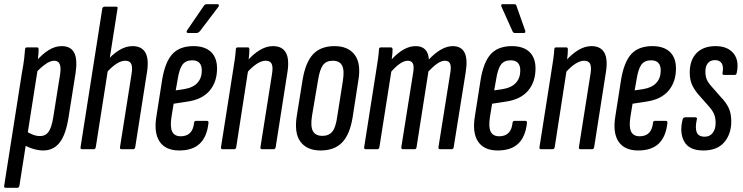

<svg xmlns="http://www.w3.org/2000/svg" viewBox="-34 -715 3559 920"><path d="M173 6Q151 6 125.5 -1.5Q100 -9 79 -22L90 -87Q107 -76 124 -69.5Q141 -63 158 -63Q184 -63 198.5 -83Q213 -103 221 -152L254 -359Q259 -392 252 -408Q245 -424 226 -424Q206 -424 181.5 -406Q157 -388 131 -359L134 -416Q167 -455 198.5 -474.5Q230 -494 261 -494Q305 -494 321.5 -462.5Q338 -431 328 -364L294 -150Q281 -69 251.5 -31.5Q222 6 173 6ZM-6 185Q-16 185 -14 175L71 -366Q79 -409 82 -435.5Q85 -462 86 -478Q86 -488 95 -488H143Q151 -488 151 -478Q151 -458 147.5 -431.5Q144 -405 142 -388L146 -379L59 175Q57 185 49 185Z M360 0Q350 0 352 -10L456 -673Q458 -683 467 -683H522Q526 -683 528.5 -681Q531 -679 529 -673L425 -10Q423 0 415 0ZM549 0Q539 0 541 -10L596 -358Q602 -393 595 -408.5Q588 -424 566 -424Q546 -424 522.5 -408.5Q499 -393 475 -365V-420Q505 -455 537 -474.5Q569 -494 601 -494Q646 -494 663.5 -461.5Q681 -429 669 -361L614 -10Q612 0 604 0Z M825 6Q759 6 730.5 -37Q702 -80 716 -161L743 -333Q757 -418 792 -456Q827 -494 893 -494Q947 -494 976.5 -466.5Q1006 -439 1006 -387Q1006 -322 970 -280Q934 -238 863 -228L798 -218L788 -157Q780 -107 791 -84.5Q802 -62 832 -62Q861 -62 877 -78.5Q893 -95 896 -127Q897 -136 906 -136H957Q966 -136 965 -126Q958 -60 923.5 -27Q889 6 825 6ZM808 -282 849 -288Q891 -295 912 -318Q933 -341 933 -377Q933 -426 887 -426Q856 -426 840.5 -405.5Q825 -385 817 -333ZM867 -557Q862 -557 860.5 -560.5Q859 -564 862 -569L942 -686Q947 -695 957 -695H1007Q1013 -695 1014.5 -692Q1016 -689 1013 -683L925 -567Q917 -557 908 -557Z M1222 0Q1212 0 1214 -10L1269 -358Q1275 -393 1268 -408.5Q1261 -424 1239 -424Q1219 -424 1195.5 -408.5Q1172 -393 1148 -365V-420Q1178 -455 1210 -474.5Q1242 -494 1274 -494Q1319 -494 1336.5 -461.5Q1354 -429 1342 -361L1287 -10Q1285 0 1277 0ZM1033 0Q1023 0 1025 -10L1081 -366Q1088 -407 1091.5 -434Q1095 -461 1096 -478Q1096 -488 1105 -488H1153Q1161 -488 1161 -478Q1161 -458 1157.5 -431Q1154 -404 1152 -388L1155 -378L1098 -10Q1096 0 1088 0Z M1502 6Q1437 6 1406 -35.5Q1375 -77 1388 -159L1416 -333Q1430 -417 1466.5 -455.5Q1503 -494 1569 -494Q1634 -494 1665.5 -452.5Q1697 -411 1683 -329L1656 -155Q1643 -72 1606 -33Q1569 6 1502 6ZM1511 -64Q1542 -64 1558.5 -84.5Q1575 -105 1582 -157L1609 -328Q1617 -379 1605 -401.5Q1593 -424 1560 -424Q1529 -424 1513.5 -403Q1498 -382 1490 -331L1461 -160Q1453 -109 1465.5 -86.5Q1478 -64 1511 -64Z M1719 0Q1709 0 1711 -10L1767 -366Q1774 -407 1777.5 -434Q1781 -461 1782 -478Q1782 -488 1791 -488H1839Q1847 -488 1847 -478Q1847 -468 1846 -455.5Q1845 -443 1843 -431Q1872 -462 1900.5 -478Q1929 -494 1958 -494Q1987 -494 2003 -478Q2019 -462 2021 -430Q2050 -461 2079 -477.5Q2108 -494 2136 -494Q2176 -494 2192 -463Q2208 -432 2197 -366L2140 -10Q2139 0 2130 0H2075Q2066 0 2067 -10L2123 -362Q2129 -394 2123 -409Q2117 -424 2098 -424Q2082 -424 2063 -411.5Q2044 -399 2019 -373L1962 -10Q1961 0 1952 0H1897Q1888 0 1889 -10L1945 -362Q1951 -394 1945 -409Q1939 -424 1920 -424Q1904 -424 1884.5 -411.5Q1865 -399 1841 -372L1784 -10Q1782 0 1774 0Z M2351 6Q2285 6 2256.5 -37Q2228 -80 2242 -161L2269 -333Q2283 -418 2318 -456Q2353 -494 2419 -494Q2473 -494 2502.5 -466.5Q2532 -439 2532 -387Q2532 -322 2496 -280Q2460 -238 2389 -228L2324 -218L2314 -157Q2306 -107 2317 -84.5Q2328 -62 2358 -62Q2387 -62 2403 -78.5Q2419 -95 2422 -127Q2423 -136 2432 -136H2483Q2492 -136 2491 -126Q2484 -60 2449.5 -27Q2415 6 2351 6ZM2334 -282 2375 -288Q2417 -295 2438 -318Q2459 -341 2459 -377Q2459 -426 2413 -426Q2382 -426 2366.5 -405.5Q2351 -385 2343 -333ZM2433 -557Q2428 -557 2425.5 -559.5Q2423 -562 2421 -567L2368 -685Q2367 -690 2368.5 -692.5Q2370 -695 2374 -695H2428Q2434 -695 2437 -693.5Q2440 -692 2441 -686L2483 -567Q2484 -562 2482.5 -559.5Q2481 -557 2476 -557Z M2748 0Q2738 0 2740 -10L2795 -358Q2801 -393 2794 -408.5Q2787 -424 2765 -424Q2745 -424 2721.5 -408.5Q2698 -393 2674 -365V-420Q2704 -455 2736 -474.5Q2768 -494 2800 -494Q2845 -494 2862.5 -461.5Q2880 -429 2868 -361L2813 -10Q2811 0 2803 0ZM2559 0Q2549 0 2551 -10L2607 -366Q2614 -407 2617.5 -434Q2621 -461 2622 -478Q2622 -488 2631 -488H2679Q2687 -488 2687 -478Q2687 -458 2683.5 -431Q2680 -404 2678 -388L2681 -378L2624 -10Q2622 0 2614 0Z M3024 6Q2958 6 2929.5 -37Q2901 -80 2915 -161L2942 -333Q2956 -418 2991 -456Q3026 -494 3092 -494Q3146 -494 3175.5 -466.5Q3205 -439 3205 -387Q3205 -322 3169 -280Q3133 -238 3062 -228L2997 -218L2987 -157Q2979 -107 2990 -84.5Q3001 -62 3031 -62Q3060 -62 3076 -78.5Q3092 -95 3095 -127Q3096 -136 3105 -136H3156Q3165 -136 3164 -126Q3157 -60 3122.5 -27Q3088 6 3024 6ZM3007 -282 3048 -288Q3090 -295 3111 -318Q3132 -341 3132 -377Q3132 -426 3086 -426Q3055 -426 3039.5 -405.5Q3024 -385 3016 -333Z M3336 6Q3268 6 3244.5 -37Q3221 -80 3237 -143Q3240 -153 3249 -153H3297Q3302 -153 3304.5 -150Q3307 -147 3305 -143Q3296 -102 3304.5 -81Q3313 -60 3343 -60Q3367 -60 3381 -78Q3395 -96 3395 -126Q3395 -151 3387.5 -168.5Q3380 -186 3362 -206L3317 -257Q3296 -280 3283.5 -305.5Q3271 -331 3271 -367Q3271 -427 3303.5 -460.5Q3336 -494 3395 -494Q3452 -494 3480.5 -459.5Q3509 -425 3496 -365Q3494 -356 3487 -356H3436Q3426 -356 3428 -365Q3434 -395 3424.5 -411Q3415 -427 3392 -427Q3370 -427 3358 -412.5Q3346 -398 3346 -372Q3346 -351 3352 -335.5Q3358 -320 3377 -299L3420 -250Q3446 -223 3458 -197Q3470 -171 3470 -133Q3470 -73 3436.5 -33.5Q3403 6 3336 6Z"/></svg>

Font: Sofia Sans Extra Condensed Medium
Style: Italic
Weight: 500
Italic angle: -9°
Version: Version 4.100